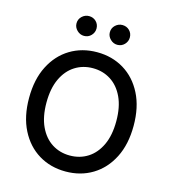

<svg xmlns="http://www.w3.org/2000/svg" viewBox="-134 -1044 1036 1162"><g transform="rotate(15 384.0 -463.0)"><path d="M711.6 -363.6Q711.6 -247.5 669 -163.7Q626.4 -79.9 552.4 -35Q478.3 9.9 384.2 9.9Q289.8 9.9 215.7 -35Q141.7 -79.9 99.1 -163.7Q56.5 -247.5 56.5 -363.6Q56.5 -480.1 99.1 -563.7Q141.7 -647.4 215.7 -692.3Q289.8 -737.2 384.2 -737.2Q478.3 -737.2 552.4 -692.3Q626.4 -647.4 669 -563.7Q711.6 -480.1 711.6 -363.6ZM603 -363.6Q603 -452.4 574.4 -513.3Q545.8 -574.2 496.3 -605.6Q446.7 -637.1 384.2 -637.1Q321.7 -637.1 272.2 -605.6Q222.7 -574.2 194.1 -513.3Q165.5 -452.4 165.5 -363.6Q165.5 -275.2 194.1 -214.1Q222.7 -153.1 272.2 -121.6Q321.7 -90.2 384.2 -90.2Q446.7 -90.2 496.3 -121.6Q545.8 -153.1 574.4 -214.1Q603 -275.2 603 -363.6ZM279.8 -811.8Q255 -811.8 236 -830.4Q217 -849.1 217 -873.9Q217 -900.2 236 -918Q255 -935.7 279.8 -935.7Q306.5 -935.7 324.4 -918Q342.3 -900.2 342.3 -873.9Q342.3 -849.1 324.4 -830.4Q306.5 -811.8 279.8 -811.8ZM488.6 -811.8Q463.8 -811.8 444.8 -830.4Q425.8 -849.1 425.8 -873.9Q425.8 -900.2 444.8 -918Q463.8 -935.7 488.6 -935.7Q515.3 -935.7 533.2 -918Q551.1 -900.2 551.1 -873.9Q551.1 -849.1 533.2 -830.4Q515.3 -811.8 488.6 -811.8Z"/></g></svg>

Font: Inter UI Medium
Style: Regular
Weight: 500
Designer: Rasmus Andersson
Foundry: rsms
Version: 3.2;8d6f07862